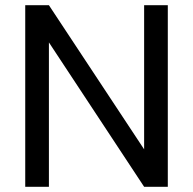

<svg xmlns="http://www.w3.org/2000/svg" viewBox="-20 -718 743 738"><path d="M625 0H534L168 -555V0H77V-698H168L534 -144V-698H625Z"/></svg>

Font: Fz Poppins
Style: Regular
Weight: 400
Designer: Ninad Kale (Devanagari), Jonny Pinhorn (Latin)
Foundry: Indian Type Foundry
Version: Vit hóa bi Vntype.Com & FontZin.Com